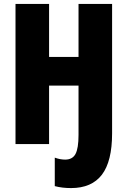

<svg xmlns="http://www.w3.org/2000/svg" viewBox="-20 -734 650 978"><path d="M551 -55Q551 88 499 156Q447 224 342 224Q296 224 259 214V69Q286 79 312 79Q349 79 364.5 50.5Q380 22 380 -47V-298H230V0H59V-714H230V-444H380V-714H551Z"/></svg>

Font: Noto Sans UI CondBlack
Style: Regular
Weight: 900
Width: 3
Designer: Monotype Design Team
Foundry: Monotype Imaging Inc.
Version: Version 1.001